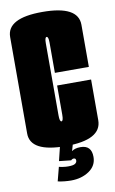

<svg xmlns="http://www.w3.org/2000/svg" viewBox="-87 -653 514 860"><g transform="rotate(-10 170.0 -223.0)"><path d="M168.5 4.5Q7.5 4.5 7.5 -81V-519.5Q7.5 -605.5 168.5 -605.5Q331.5 -605.5 331.5 -518.5V-327H177V-464.5Q177 -492 168.5 -492Q160 -492 160 -464.5V-137Q160 -108 168.5 -108Q177 -108 177 -137V-269.5H331.5V-84.5Q331.5 4.5 168.5 4.5ZM165 160.5Q151.5 160.5 134.5 158.8Q117.5 157 105 154L121.5 90.5Q128 92.5 139.8 94.2Q151.5 96 163 96Q186 96 194.5 90.5Q203 85 203 76Q203 65.5 193.5 65.5Q186.5 65.5 181 71.5L126.5 65.5L142.5 0H201L192 31.5Q198.5 26.5 208.2 23.5Q218 20.5 232 20.5Q282 20.5 282 73.5Q282 113.5 247.8 137Q213.5 160.5 165 160.5Z"/></g></svg>

Font: Anybody UltraCondensed ExtraBold
Style: Regular
Weight: 800
Width: 1
Designer: Tyler Finck
Foundry: Etcetera Type Company
Version: Version 1.010; ttfautohint (v1.8.3) -l 8 -r 50 -G 200 -x 14 